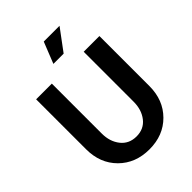

<svg xmlns="http://www.w3.org/2000/svg" viewBox="-262 -1047 1190 1190"><g transform="rotate(-45 333.5 -452.0)"><path d="M56.2 -262.2V-700.2H193.8V-262.2Q193.8 -191.9 231.4 -144.5Q269 -97.2 334 -97.2Q398.9 -97.2 436 -144.5Q473.1 -191.9 473.1 -262.2V-700.2H610.8V-262.2Q610.8 -139.6 533.4 -61.8Q456.1 16.1 334 16.1Q211.9 16.1 134 -61.8Q56.2 -139.6 56.2 -262.2ZM287.1 -779.8 342.8 -919.9H481L377 -779.8Z"/></g></svg>

Font: Uncut Sans
Style: Bold
Weight: 700
Designer: Kasper Nordkvist
Foundry: UNCUT.wtf
Version: Version 1.304;Glyphs 3.2 (3246)